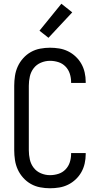

<svg xmlns="http://www.w3.org/2000/svg" viewBox="-20 -998 540 1026"><path d="M247 8Q221 8 194.5 3Q168 -2 145 -15Q122 -28 104 -48Q86 -68 75 -92Q64 -116 60 -142.5Q56 -169 56 -195V-540Q56 -566 60 -592.5Q64 -619 75 -643Q86 -667 104 -687Q122 -707 145 -720Q168 -733 194.5 -738Q221 -743 247 -743Q272 -743 296.5 -739Q321 -735 343.5 -724Q366 -713 384.5 -695.5Q403 -678 415 -656.5Q427 -635 432.5 -610.5Q438 -586 438 -561V-555H360V-559Q360 -582 353 -604Q346 -626 330 -642.5Q314 -659 292 -666Q270 -673 247 -673Q222 -673 198.5 -663Q175 -653 160 -633.5Q145 -614 139.5 -589.5Q134 -565 134 -540V-195Q134 -170 139.5 -145.5Q145 -121 160 -101.5Q175 -82 198.5 -72Q222 -62 247 -62Q270 -62 292 -69Q314 -76 330 -92.5Q346 -109 353 -131Q360 -153 360 -176V-180H438V-174Q438 -149 432.5 -124.5Q427 -100 415 -78.5Q403 -57 384.5 -39.5Q366 -22 343.5 -11Q321 0 296.5 4Q272 8 247 8ZM239 -796 191 -834 308 -978 366 -932Z"/></svg>

Font: Huly
Style: Regular
Weight: 400
Designer: Belleve Invis
Foundry: Belleve Invis
Version: Version 33.2.5; ttfautohint (v1.8.4)